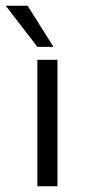

<svg xmlns="http://www.w3.org/2000/svg" viewBox="-50 -648 299 668"><path d="M80 -440H150V0H80ZM-30 -628H46L136 -485H80Z"/></svg>

Font: Teachers[wght]
Style: Regular
Weight: 400
Designer: Alfredo Marco Pradil & Chank Diesel
Version: Version 1.000;Glyphs 3.1.2 (3151)